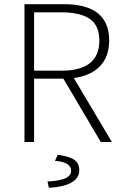

<svg xmlns="http://www.w3.org/2000/svg" viewBox="-20 -679 584 918"><path d="M97 0V-659H286Q502 -659 502 -485Q502 -408 457.5 -362Q413 -316 333 -306L515 0H462L283 -303H143V0ZM143 -341H274Q455 -341 455 -485Q455 -557 409.5 -588.5Q364 -620 274 -620H143ZM214 219 207 189Q270 185 295 172.5Q320 160 320 137Q320 96 243 90L256 61Q313 69 336 85.5Q359 102 359 134Q359 210 214 219Z"/></svg>

Font: Toshiba Sans Light
Style: Regular
Weight: 300
Designer: Paul D. Hunt
Foundry: Toshiba Corporation
Version: Version 2.020;PS 2.0;hotconv 1.0.86;makeotf.lib2.5.63406